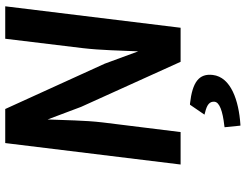

<svg xmlns="http://www.w3.org/2000/svg" viewBox="-120 -574 917 716"><g transform="rotate(-90 338.0 -215.5)"><path d="M204 0 240 -291C248 -359 248 -430 251 -496L298 -371L466 0H593L673 -654H552L517 -365C509 -297 508 -223 505 -158L459 -283L290 -654H163L83 0ZM306 35 269 89 276 91C306 98 319 108 317 127C315 145 282 157 228 163L222 164L228 223H232C321 217 409 188 417 120C423 69 391 44 310 35Z"/></g></svg>

Font: Falling Sky
Style: MedObl
Weight: 500
Designer: Paul D. Hunt
Foundry: Adobe Systems Incorporated
Version: Version 1.02